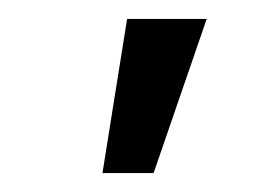

<svg xmlns="http://www.w3.org/2000/svg" viewBox="-20 -801 296 205"><path d="M115.7 -780.8H200.7L144 -616.2H89.4Z"/></svg>

Font: Dirooz
Style: Regular
Weight: 400
Foundry: DejaVu fonts team - Redesigned by Saber Rastikerdar
Version: Version 0.2.1